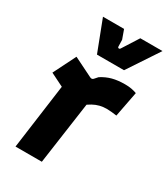

<svg xmlns="http://www.w3.org/2000/svg" viewBox="-186 -836 807 922"><g transform="rotate(30 218.0 -375.0)"><path d="M54 0 115 -448 177 -323 30 -396 92 -520 199 -467Q210 -462 217 -470L233 -488Q261 -506 291 -514Q321 -522 361 -522Q381 -522 397 -519Q413 -516 426 -511L399 -371Q384 -373 370 -374.5Q356 -376 344 -376Q324 -376 305.5 -371.5Q287 -367 269 -357Q251 -347 232 -332L254 -381L200 0ZM172 -578 106 -750H223L241 -700L242 -663Q242 -657 247.5 -656Q253 -655 257 -662L313 -750H436L322 -578Z"/></g></svg>

Font: Finlandica
Style: Italic
Weight: 400
Italic angle: -8°
Designer: Niklas Ekholm, Juho Hiilivirta, Jaakko Suomalainen
Foundry: Helsinki Type Studio
Version: Version 1.064